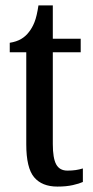

<svg xmlns="http://www.w3.org/2000/svg" viewBox="-20 -679 344 709"><path d="M192 10Q135 10 106 -24.5Q77 -59 77 -146V-486H16V-521Q41 -525 58 -535Q75 -545 87 -561Q99 -576 107.5 -597.5Q116 -619 122 -659H175V-536H278V-486H175V-147Q175 -95 187.5 -72Q200 -49 229 -49Q246 -49 259.5 -51Q273 -53 286 -57V-7Q273 -1 249 4.5Q225 10 192 10Z"/></svg>

Font: Noto Serif ExtraCondensed Medium
Style: Regular
Weight: 500
Width: 2
Designer: Monotype Design Team
Foundry: Monotype Imaging Inc.
Version: Version 2.015